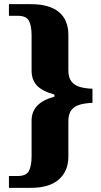

<svg xmlns="http://www.w3.org/2000/svg" viewBox="-20 -780 487 924"><path d="M23 124V67H65Q107 67 119.5 42Q132 17 132 -28V-199Q132 -242 158.5 -270.5Q185 -299 242 -315V-325Q183 -341 157.5 -368.5Q132 -396 132 -440V-610Q132 -655 119.5 -679.5Q107 -704 65 -704H23V-760H128Q218 -760 263.5 -722Q309 -684 309 -613V-442Q309 -406 324.5 -387Q340 -368 366.5 -361Q393 -354 425 -353V-285Q393 -284 366.5 -277Q340 -270 324.5 -251.5Q309 -233 309 -196V-26Q309 43 263.5 83.5Q218 124 128 124Z"/></svg>

Font: Noto Serif Tibetan ExtraBold
Style: Regular
Weight: 800
Version: Version 2.103